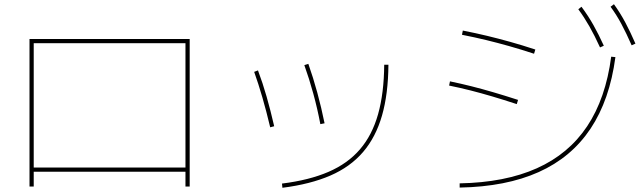

<svg xmlns="http://www.w3.org/2000/svg" viewBox="-20 -875 3040 911"><path d="M120 10V-690H880V10H860V-60H140V10ZM140 -80H860V-670H140Z M1318 -4Q1447 -20 1538.5 -59.5Q1630 -99 1688 -166.5Q1746 -234 1774 -333.5Q1802 -433 1803 -568H1823Q1822 -429 1792.5 -326.5Q1763 -224 1702.5 -153.5Q1642 -83 1547.5 -42Q1453 -1 1320 16ZM1262 -271Q1244 -347 1225 -412.5Q1206 -478 1186 -534L1204 -541Q1226 -483 1245 -416.5Q1264 -350 1281 -276ZM1500 -286Q1486 -360 1466.5 -431Q1447 -502 1424 -566L1443 -572Q1466 -507 1485.5 -435.5Q1505 -364 1520 -290Z M2161 -5Q2376 -9 2527 -76.5Q2678 -144 2766 -276Q2854 -408 2880 -606L2900 -604Q2873 -401 2782 -264.5Q2691 -128 2536 -58.5Q2381 11 2161 15ZM2432 -381Q2368 -402 2315.5 -417.5Q2263 -433 2214 -445.5Q2165 -458 2111 -469L2115 -489Q2168 -478 2217.5 -465.5Q2267 -453 2320 -437.5Q2373 -422 2438 -401ZM2514 -620Q2450 -641 2395 -656.5Q2340 -672 2286.5 -685Q2233 -698 2172 -710L2176 -730Q2237 -718 2291 -705Q2345 -692 2400.5 -676.5Q2456 -661 2520 -640ZM2827 -650Q2801 -707 2776.5 -750Q2752 -793 2724 -831L2739 -843Q2771 -800 2796 -755.5Q2821 -711 2845 -658ZM2977 -660Q2952 -717 2928.5 -761Q2905 -805 2877 -843L2893 -855Q2924 -812 2948 -766.5Q2972 -721 2995 -668Z"/></svg>

Font: M PLUS 2 Thin Thin
Style: Regular
Weight: 250
Version: Version 1.001